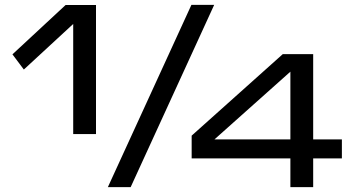

<svg xmlns="http://www.w3.org/2000/svg" viewBox="-20 -770 1465 790"><path d="M281.2 -671.4 78.1 -483.9 31.2 -546.4 250 -749.5H375V-218.3H281.2ZM767.6 -750H861.3L517.6 0H423.8ZM1174.8 -118.2H768.6V-211.9L1143.6 -547.4H1268.6V-196.3H1386.7V-118.2H1268.6V0H1174.8ZM1174.8 -196.3V-475.1L862.3 -196.3Z"/></svg>

Font: Michroma+
Style: Regular
Weight: 400
Designer: beogot
Foundry: beogot
Version: Version